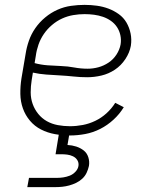

<svg xmlns="http://www.w3.org/2000/svg" viewBox="-20 -548 640 788"><path d="M267 8Q236 8 205.5 2.5Q175 -3 148.5 -16.5Q122 -30 103 -52.5Q84 -75 74 -103Q64 -131 63.5 -162.5Q63 -194 68 -226L85 -326Q89 -353 98.5 -380.5Q108 -408 125 -432.5Q142 -457 165.5 -476.5Q189 -496 216 -508Q243 -520 271.5 -524Q300 -528 327 -528Q353 -528 378 -524.5Q403 -521 425.5 -512.5Q448 -504 467.5 -490Q487 -476 499 -455.5Q511 -435 516 -410.5Q521 -386 517 -360Q512 -332 494.5 -305.5Q477 -279 451.5 -262Q426 -245 396.5 -238Q367 -231 338 -231Q310 -231 282 -234Q254 -237 226 -238.5Q198 -240 170 -242Q142 -244 115 -250L110 -219Q106 -194 106 -169Q106 -144 114 -121.5Q122 -99 137 -80.5Q152 -62 172.5 -50.5Q193 -39 217.5 -34.5Q242 -30 267 -30Q293 -30 319.5 -35Q346 -40 371 -52Q396 -64 417 -83Q438 -102 453 -126L488 -108Q471 -80 446 -57Q421 -34 391.5 -19Q362 -4 330 2Q298 8 267 8ZM340 -266Q362 -266 384 -272Q406 -278 425.5 -291Q445 -304 458 -324Q471 -344 475 -366Q478 -385 474 -403.5Q470 -422 460 -437Q450 -452 435 -462.5Q420 -473 402.5 -479Q385 -485 366 -487.5Q347 -490 327 -490Q304 -490 280.5 -486Q257 -482 235 -472Q213 -462 193.5 -445.5Q174 -429 160 -408.5Q146 -388 138 -365Q130 -342 127 -319L122 -289Q148 -282 175.5 -280Q203 -278 230.5 -277Q258 -276 285 -271Q312 -266 340 -266ZM92 220 99 182H214Q227 182 240 180Q253 178 266 173Q279 168 289.5 157Q300 146 302 133Q304 120 297.5 109.5Q291 99 279.5 93.5Q268 88 255.5 86.5Q243 85 230 85H208L222 0H265L257 47Q276 48 293 53.5Q310 59 323.5 69.5Q337 80 342.5 97.5Q348 115 345 133Q342 147 335.5 161Q329 175 317.5 185.5Q306 196 292.5 202.5Q279 209 264.5 213Q250 217 235.5 218.5Q221 220 207 220Z"/></svg>

Font: Iosevka SS04 XLt Ex
Style: Italic
Weight: 200
Width: 7
Italic angle: -9°
Monospace: yes
Designer: Belleve Invis
Foundry: Belleve Invis
Version: Version 19.0.0; ttfautohint (v1.8.4)